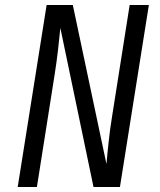

<svg xmlns="http://www.w3.org/2000/svg" viewBox="-20 -750 640 770"><path d="M51 0H128L199 -450C210 -517 218 -597 222 -638L355 0H461L577 -730H500L429 -280C419 -222 411 -138 407 -92L272 -730H167Z"/></svg>

Font: JetBrains Mono Light
Style: Italic
Weight: 336
Italic angle: -9°
Monospace: yes
Designer: Philipp Nurullin, Konstantin Bulenkov
Foundry: JetBrains
Version: Version 2.305